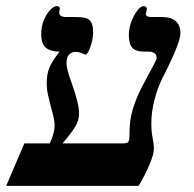

<svg xmlns="http://www.w3.org/2000/svg" viewBox="-51 -609 637 629"><path d="M350.1 -139.2Q365.2 -139.2 369.1 -144Q373 -148.9 373 -161.1Q373 -202.1 378.2 -227.5Q383.3 -252.9 394.8 -282Q406.2 -311 428.2 -351.1Q457 -404.3 459.5 -410.2Q461.9 -416 461.9 -419.9Q461.9 -439.9 433.1 -439.9H421.9Q393.6 -439.9 382.3 -452.6Q371.1 -465.3 371.1 -495.1Q371.1 -515.1 379.2 -537.4Q387.2 -559.6 398.7 -574.2Q410.2 -588.9 418.9 -588.9Q430.2 -588.9 430.2 -579.1L426.8 -563Q426.8 -553.2 444.8 -553.2H479Q540 -553.2 540 -500Q540 -467.8 481 -353Q465.3 -321.3 455.1 -282Q444.8 -242.7 444.8 -205.1Q444.8 -177.7 449 -157.2Q453.1 -136.7 453.1 -123Q453.1 -103.5 438.2 -68.4Q423.3 -33.2 402.8 0H-30.8L28.8 -139.2H111.8Q118.7 -151.9 123.3 -168.7Q127.9 -185.5 127.9 -196.8Q127.9 -211.9 123.8 -228.3Q119.6 -244.6 115 -262Q110.4 -279.3 106.2 -298.1Q102.1 -316.9 102.1 -336.9Q102.1 -364.3 109.9 -385Q117.7 -405.8 144 -439.9Q114.7 -439.9 99.4 -452.6Q84 -465.3 84 -497.1Q84 -521.5 92.3 -542.2Q100.6 -563 113 -575.9Q125.5 -588.9 134.8 -588.9Q145 -588.9 145 -581.1L143.1 -567.9Q143.1 -553.2 167 -553.2H190.9Q223.6 -553.2 233.9 -548.6Q244.1 -543.9 249 -533.4Q253.9 -522.9 253.9 -503.9Q253.9 -486.3 249.3 -469Q244.6 -451.7 239 -440.9Q233.4 -430.2 230 -430.2Q226.1 -430.2 217.3 -434.6Q208.5 -439 194.8 -439Q184.6 -439 175.8 -430.7Q167 -422.4 167 -401.9Q167 -381.8 184.6 -334.5Q208 -269.5 208 -237.8Q208 -214.8 196 -194.8Q184.1 -174.8 153.8 -139.2Z"/></svg>

Font: Liberation Serif
Style: Bold Italic
Weight: 700
Italic angle: -16.333°
Designer: Steve Matteson
Foundry: Ascender Corporation
Version: Version 2.1.5